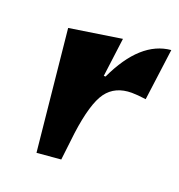

<svg xmlns="http://www.w3.org/2000/svg" viewBox="-90 -507 555 594"><g transform="rotate(20 188.0 -209.5)"><path d="M306.6 -263.7Q252 -263.7 224.1 -225.6Q196.3 -187.5 182.6 -85.9L171.9 4.9L92.8 11.7L52.7 -384.8L223.6 -411.1L207 -283.2H212.9Q277.3 -420.9 376 -429.7L353.5 -259.8Q324.2 -263.7 306.6 -263.7Z"/></g></svg>

Font: Ravi Prakash
Style: Regular
Weight: 400
Designer: Appaji Ambarisha Darbha
Version: Version 1.0.4; ttfautohint (v1.2.42-39fb)